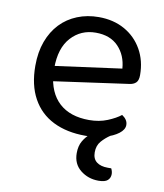

<svg xmlns="http://www.w3.org/2000/svg" viewBox="-77 -538 672 786"><g transform="rotate(10 259.5 -145.0)"><path d="M104 -180 100 -243 402 -284Q398 -339 364 -374.5Q330 -410 270 -410Q208 -410 167.5 -365.5Q127 -321 127 -238V-216Q134 -136 179.5 -94.5Q225 -53 304 -53Q346 -53 380 -67Q414 -81 434 -97Q445 -90 451.5 -80.5Q458 -71 458 -59Q458 -40 436.5 -23.5Q415 -7 379.5 3Q344 13 300 13Q223 13 166.5 -15Q110 -43 79.5 -98.5Q49 -154 49 -234Q49 -291 65.5 -335.5Q82 -380 111.5 -411Q141 -442 182 -458.5Q223 -475 271 -475Q332 -475 378.5 -449Q425 -423 451.5 -376.5Q478 -330 478 -270Q478 -248 468 -238.5Q458 -229 440 -227ZM350 -17 402 -5Q381 9 365.5 27Q350 45 350 73Q350 100 367 113Q384 126 413 126H428Q431 132 432.5 138Q434 144 434 149Q434 165 423 175Q412 185 385 185Q342 185 310 159.5Q278 134 278 89Q278 59 290 38.5Q302 18 319 4Q336 -10 350 -17Z"/></g></svg>

Font: Baloo Paaji 2
Style: Regular
Weight: 400
Designer: Shuchita Grover, Noopur Datye and Ek Type
Foundry: Ek Type
Version: Version 1.700